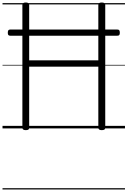

<svg xmlns="http://www.w3.org/2000/svg" viewBox="-20 -1021 1014 1527"><path d="M185 14Q158 14 158 -5V-982Q158 -992 164.5 -996.5Q171 -1001 185 -1001Q212 -1001 212 -982V-541H762V-982Q762 -992 768.5 -996.5Q775 -1001 789 -1001Q817 -1001 817 -982V-5Q817 5 810.5 9.5Q804 14 789 14Q762 14 762 -5V-491H212V-5Q212 5 206 9.5Q200 14 185 14ZM61 -737Q50 -737 46 -743Q42 -749 42 -760Q42 -773 46 -779.5Q50 -786 61 -786H913Q925 -786 929 -779.5Q933 -773 933 -760Q933 -749 929 -743Q925 -737 913 -737ZM0 476H974V486H0ZM0 -20H974V0H0ZM0 -505H974V-500H0ZM0 -996H974V-986H0Z"/></svg>

Font: Playwrite PL Guides
Style: Regular
Weight: 400
Designer: Veronika Burian, José Scaglione
Foundry: TypeTogether
Version: Version 1.003